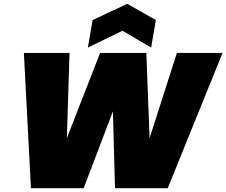

<svg xmlns="http://www.w3.org/2000/svg" viewBox="-20 -985 1185 1005"><path d="M142 0 105 -708H344L330 -262L504 -708H746L763 -262L906 -708H1145L858 0H582L571 -402L418 0ZM796 -880 771 -736 621 -824 440 -736 465 -880 646 -965Z"/></svg>

Font: Poppins Black
Style: Italic
Weight: 900
Italic angle: -10°
Designer: Ninad Kale (Devanagari), Jonny Pinhorn (Latin)
Foundry: Indian Type Foundry
Version: Version 3.200;PS 1.000;hotconv 16.6.54;makeotf.lib2.5.65590